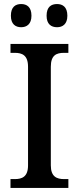

<svg xmlns="http://www.w3.org/2000/svg" viewBox="-20 -932 391 952"><path d="M263 -797C290 -797 314 -812 314 -854C314 -898 290 -912 263 -912C234 -912 211 -898 211 -854C211 -812 234 -797 263 -797ZM85 -797C112 -797 136 -812 136 -854C136 -898 112 -912 85 -912C57 -912 34 -898 34 -854C34 -812 57 -797 85 -797ZM32 0H319V-44H298C261 -44 232 -56 232 -112V-601C232 -659 260 -670 298 -670H319V-714H32V-670H53C89 -670 119 -659 119 -601V-112C119 -55 89 -44 53 -44H32Z"/></svg>

Font: Noto Serif Lao SemiCondensed Medium
Style: Regular
Weight: 500
Width: 4
Designer: Monotype Design Team
Foundry: Monotype Imaging Inc.
Version: Version 2.003